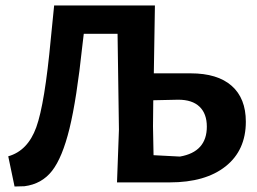

<svg xmlns="http://www.w3.org/2000/svg" viewBox="-20 -664 937 699"><path d="M33 15 10 -95Q81 -115 112 -200.5Q143 -286 165 -523L177 -643V-644H544L540 -397H674Q772 -397 823.5 -351.5Q875 -306 875 -221Q875 -117 801.5 -58.5Q728 0 598 0H406L413 -192L408 -541H285L280 -499Q259 -302 233 -196Q207 -90 169.5 -42Q132 6 69 14ZM537 -204 539 -99 635 -94Q733 -111 733 -203Q733 -250 706.5 -275.5Q680 -301 629 -301L538 -299Z"/></svg>

Font: Alegreya Sans SC
Style: Bold
Weight: 700
Designer: Juan Pablo del Peral
Foundry: Huerta Tipografica
Version: Version 2.007